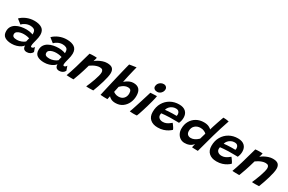

<svg xmlns="http://www.w3.org/2000/svg" viewBox="144 -2015 4983 3321"><g transform="rotate(30 2635.5 -355.0)"><path d="M197 9Q111 9 59.8 -24.2Q8.5 -57.5 8.5 -134.5Q8.5 -190 33.2 -228.2Q58 -266.5 100 -290.2Q142 -314 194.2 -324.8Q246.5 -335.5 301.5 -335.5Q329.5 -335.5 357 -331.2Q384.5 -327 405 -321.2Q425.5 -315.5 432 -311Q433.5 -321.5 433.2 -336.2Q433 -351 429.5 -363.5Q423.5 -394.5 395.8 -409.8Q368 -425 324 -425Q276.5 -425 232.8 -403.8Q189 -382.5 165.5 -355.5L76.5 -425.5Q122.5 -473.5 194.8 -503.8Q267 -534 347.5 -534Q443.5 -534 499 -496Q554.5 -458 554.5 -370.5Q554.5 -345 549.2 -315.2Q544 -285.5 536 -256Q526.5 -222.5 519.2 -190.2Q512 -158 512 -133.5Q512 -119 517 -114.5Q522 -110 531.5 -110Q559.5 -110 577 -146L607 -61.5Q594 -32 564.5 -14.2Q535 3.5 497 3.5Q417 3.5 417 -83Q404 -61 371.8 -39.8Q339.5 -18.5 294.2 -4.8Q249 9 197 9ZM245 -95.5Q285 -95.5 329 -111.8Q373 -128 398 -151.5Q402.5 -172 407 -191Q411.5 -210 416 -225Q405 -229.5 372.8 -235.8Q340.5 -242 301 -242Q266.5 -242 231.5 -233Q196.5 -224 173.2 -205.2Q150 -186.5 150 -157.5Q150 -124 173 -109.8Q196 -95.5 245 -95.5Z M844.5 9Q758.5 9 707.2 -24.2Q656 -57.5 656 -134.5Q656 -190 680.8 -228.2Q705.5 -266.5 747.5 -290.2Q789.5 -314 841.8 -324.8Q894 -335.5 949 -335.5Q977 -335.5 1004.5 -331.2Q1032 -327 1052.5 -321.2Q1073 -315.5 1079.5 -311Q1081 -321.5 1080.8 -336.2Q1080.5 -351 1077 -363.5Q1071 -394.5 1043.2 -409.8Q1015.5 -425 971.5 -425Q924 -425 880.2 -403.8Q836.5 -382.5 813 -355.5L724 -425.5Q770 -473.5 842.2 -503.8Q914.5 -534 995 -534Q1091 -534 1146.5 -496Q1202 -458 1202 -370.5Q1202 -345 1196.8 -315.2Q1191.5 -285.5 1183.5 -256Q1174 -222.5 1166.8 -190.2Q1159.5 -158 1159.5 -133.5Q1159.5 -119 1164.5 -114.5Q1169.5 -110 1179 -110Q1207 -110 1224.5 -146L1254.5 -61.5Q1241.5 -32 1212 -14.2Q1182.5 3.5 1144.5 3.5Q1064.5 3.5 1064.5 -83Q1051.5 -61 1019.2 -39.8Q987 -18.5 941.8 -4.8Q896.5 9 844.5 9ZM892.5 -95.5Q932.5 -95.5 976.5 -111.8Q1020.5 -128 1045.5 -151.5Q1050 -172 1054.5 -191Q1059 -210 1063.5 -225Q1052.5 -229.5 1020.2 -235.8Q988 -242 948.5 -242Q914 -242 879 -233Q844 -224 820.8 -205.2Q797.5 -186.5 797.5 -157.5Q797.5 -124 820.5 -109.8Q843.5 -95.5 892.5 -95.5Z M1435 6.5Q1421 7 1402 7Q1383 7 1363.5 6.5Q1347 6 1326 5Q1305 4 1296 3Q1327.5 -80.5 1365.5 -206Q1403.5 -331.5 1453.5 -517Q1471 -519.5 1494.2 -520.8Q1517.5 -522 1541 -522Q1557.5 -522 1572.5 -521.2Q1587.5 -520.5 1598.5 -518.5Q1597.5 -514 1593.8 -499.2Q1590 -484.5 1585.2 -467.5Q1580.5 -450.5 1577 -439.5Q1596 -458.5 1632.8 -479.5Q1669.5 -500.5 1713.8 -515.2Q1758 -530 1800 -530Q1876 -530 1908 -499.5Q1940 -469 1940 -409Q1940 -374.5 1929.5 -324.5Q1919 -274.5 1902.2 -217.8Q1885.5 -161 1865.8 -104.2Q1846 -47.5 1827 1.5Q1804 4 1758 4Q1735.5 4 1715.8 3.5Q1696 3 1686 1.5Q1701.5 -33 1720.5 -79.8Q1739.5 -126.5 1756.8 -175.5Q1774 -224.5 1785.2 -267.8Q1796.5 -311 1796.5 -339Q1796.5 -369 1780.8 -386Q1765 -403 1728 -403Q1693.5 -403 1659.2 -391.2Q1625 -379.5 1595.8 -362.5Q1566.5 -345.5 1546 -330.5Q1512 -209.5 1481.8 -122Q1451.5 -34.5 1435 6.5Z M1974 4.5Q1977.5 -13 1986.8 -54Q1996 -95 2009 -151.5Q2022 -208 2037 -272.5Q2052 -337 2067.5 -402.5Q2083 -468 2097.2 -526.8Q2111.5 -585.5 2122.5 -630.2Q2133.5 -675 2140 -697.5Q2147 -699 2185.2 -705.2Q2223.5 -711.5 2276.5 -719Q2267.5 -685.5 2254.5 -631.8Q2241.5 -578 2226.8 -514Q2212 -450 2199 -385Q2215.5 -399.5 2241 -417Q2266.5 -434.5 2299 -447.2Q2331.5 -460 2369 -460Q2521.5 -460 2521.5 -289.5Q2521.5 -213.5 2490.8 -147.8Q2460 -82 2402.5 -41.5Q2345 -1 2264 -1Q2208.5 -1 2173 -21.5Q2137.5 -42 2128.5 -57Q2125 -42 2120.2 -20.5Q2115.5 1 2114 9.5Q2082.5 9.5 2041.5 8.8Q2000.5 8 1974 4.5ZM2152 -159Q2161 -150 2189 -136.8Q2217 -123.5 2255.5 -123.5Q2319.5 -123.5 2356.2 -162.8Q2393 -202 2393 -262.5Q2393 -302.5 2378 -324.5Q2363 -346.5 2321 -346.5Q2288.5 -346.5 2260.5 -333.8Q2232.5 -321 2210.8 -303.5Q2189 -286 2175.5 -272Q2174.5 -266.5 2171.2 -250.5Q2168 -234.5 2164 -215.5Q2160 -196.5 2156.5 -180.8Q2153 -165 2152 -159Z M2794.5 -529.5Q2760 -529.5 2737.8 -547Q2715.5 -564.5 2715.5 -593.5Q2715.5 -624.5 2731.5 -649.5Q2747.5 -674.5 2773.5 -689.2Q2799.5 -704 2830.5 -704Q2861.5 -704 2881 -685Q2900.5 -666 2900.5 -638Q2900.5 -609 2886 -584.5Q2871.5 -560 2847.5 -544.8Q2823.5 -529.5 2794.5 -529.5ZM2697 -0.5Q2688.5 0.5 2667.2 1.8Q2646 3 2623 3Q2586 3 2555 -1Q2561 -14 2574.8 -54.5Q2588.5 -95 2606.2 -150.5Q2624 -206 2642.8 -265Q2661.5 -324 2677 -375.2Q2692.5 -426.5 2702 -457.5Q2717 -459 2741.5 -460.5Q2766 -462 2790.8 -463Q2815.5 -464 2831 -464Q2829.5 -449 2822.2 -415.2Q2815 -381.5 2804 -341.5Q2792 -295.5 2776.8 -243Q2761.5 -190.5 2746 -141Q2730.5 -91.5 2717.5 -54Q2704.5 -16.5 2697 -0.5Z M3362 -97.5Q3339.5 -76 3304.2 -53.5Q3269 -31 3220.2 -15.5Q3171.5 0 3108 0Q3014 0 2958.2 -49.2Q2902.5 -98.5 2902.5 -192Q2902.5 -294.5 2947.2 -371.2Q2992 -448 3068 -490.5Q3144 -533 3238 -533Q3324.5 -533 3370.8 -489.8Q3417 -446.5 3417 -370Q3417 -310.5 3391.5 -255Q3385.5 -255 3362 -255.5Q3338.5 -256 3308.2 -256Q3278 -256 3249.5 -256Q3221 -256 3205.5 -256Q3161 -255 3113.8 -251.2Q3066.5 -247.5 3043 -244Q3038.5 -230 3038.5 -209Q3038.5 -172.5 3066.5 -150.2Q3094.5 -128 3138 -128Q3175 -128 3204.8 -140.8Q3234.5 -153.5 3257.2 -170.5Q3280 -187.5 3296.5 -200.5Q3300 -197 3314 -178.8Q3328 -160.5 3342.5 -137.8Q3357 -115 3362 -97.5ZM3068 -328.5Q3087 -331.5 3126 -334.5Q3165 -337.5 3213.5 -338.5Q3241.5 -338.5 3266.2 -338.5Q3291 -338.5 3296.5 -338.5Q3298.5 -346 3299.5 -355.2Q3300.5 -364.5 3300.5 -373.5Q3300 -401.5 3281.2 -422.8Q3262.5 -444 3221 -444Q3185 -444 3152.8 -428.5Q3120.5 -413 3098 -386.8Q3075.5 -360.5 3068 -328.5Z M3798 -1.5Q3799.5 -9 3803 -23.5Q3806.5 -38 3810.2 -52.5Q3814 -67 3816 -75.5Q3808 -65.5 3788.5 -47.5Q3769 -29.5 3734.2 -15Q3699.5 -0.5 3645.5 -0.5Q3597 -0.5 3559 -25.2Q3521 -50 3499 -92.8Q3477 -135.5 3477 -190Q3477 -275 3513.8 -340.2Q3550.5 -405.5 3615.2 -442.5Q3680 -479.5 3764 -479.5Q3824 -479.5 3864 -460.2Q3904 -441 3914 -423Q3922.5 -455 3936.8 -498.8Q3951 -542.5 3966 -587Q3981 -631.5 3993.5 -666.8Q4006 -702 4012 -717Q4038 -717 4069.5 -714Q4101 -711 4123.5 -705Q4064 -532 4014.5 -358.2Q3965 -184.5 3916 2.5Q3904.5 2.5 3881.5 2Q3858.5 1.5 3834.8 0.8Q3811 0 3798 -1.5ZM3695.5 -129Q3729.5 -129 3758.5 -141.5Q3787.5 -154 3809.8 -171Q3832 -188 3845 -201Q3849 -215.5 3856 -239.2Q3863 -263 3869.5 -285.8Q3876 -308.5 3879.5 -320Q3867 -335 3834.5 -350.5Q3802 -366 3761 -366Q3694.5 -366 3651.5 -326.8Q3608.5 -287.5 3608.5 -221Q3608.5 -174.5 3632.8 -151.8Q3657 -129 3695.5 -129Z M4535.5 -97.5Q4513 -76 4477.8 -53.5Q4442.5 -31 4393.8 -15.5Q4345 0 4281.5 0Q4187.5 0 4131.8 -49.2Q4076 -98.5 4076 -192Q4076 -294.5 4120.8 -371.2Q4165.5 -448 4241.5 -490.5Q4317.5 -533 4411.5 -533Q4498 -533 4544.2 -489.8Q4590.5 -446.5 4590.5 -370Q4590.5 -310.5 4565 -255Q4559 -255 4535.5 -255.5Q4512 -256 4481.8 -256Q4451.5 -256 4423 -256Q4394.5 -256 4379 -256Q4334.5 -255 4287.2 -251.2Q4240 -247.5 4216.5 -244Q4212 -230 4212 -209Q4212 -172.5 4240 -150.2Q4268 -128 4311.5 -128Q4348.5 -128 4378.2 -140.8Q4408 -153.5 4430.8 -170.5Q4453.5 -187.5 4470 -200.5Q4473.5 -197 4487.5 -178.8Q4501.5 -160.5 4516 -137.8Q4530.5 -115 4535.5 -97.5ZM4241.5 -328.5Q4260.5 -331.5 4299.5 -334.5Q4338.5 -337.5 4387 -338.5Q4415 -338.5 4439.8 -338.5Q4464.5 -338.5 4470 -338.5Q4472 -346 4473 -355.2Q4474 -364.5 4474 -373.5Q4473.5 -401.5 4454.8 -422.8Q4436 -444 4394.5 -444Q4358.5 -444 4326.2 -428.5Q4294 -413 4271.5 -386.8Q4249 -360.5 4241.5 -328.5Z M4746 6.5Q4732 7 4713 7Q4694 7 4674.5 6.5Q4658 6 4637 5Q4616 4 4607 3Q4638.5 -80.5 4676.5 -206Q4714.5 -331.5 4764.5 -517Q4782 -519.5 4805.2 -520.8Q4828.5 -522 4852 -522Q4868.5 -522 4883.5 -521.2Q4898.5 -520.5 4909.5 -518.5Q4908.5 -514 4904.8 -499.2Q4901 -484.5 4896.2 -467.5Q4891.5 -450.5 4888 -439.5Q4907 -458.5 4943.8 -479.5Q4980.5 -500.5 5024.8 -515.2Q5069 -530 5111 -530Q5187 -530 5219 -499.5Q5251 -469 5251 -409Q5251 -374.5 5240.5 -324.5Q5230 -274.5 5213.2 -217.8Q5196.5 -161 5176.8 -104.2Q5157 -47.5 5138 1.5Q5115 4 5069 4Q5046.5 4 5026.8 3.5Q5007 3 4997 1.5Q5012.5 -33 5031.5 -79.8Q5050.5 -126.5 5067.8 -175.5Q5085 -224.5 5096.2 -267.8Q5107.5 -311 5107.5 -339Q5107.5 -369 5091.8 -386Q5076 -403 5039 -403Q5004.5 -403 4970.2 -391.2Q4936 -379.5 4906.8 -362.5Q4877.5 -345.5 4857 -330.5Q4823 -209.5 4792.8 -122Q4762.5 -34.5 4746 6.5Z"/></g></svg>

Font: Grandstander SemiBold
Style: Italic
Weight: 600
Italic angle: -15°
Designer: Tyler Finck
Foundry: Etcetera Type Co
Version: Version 1.200; ttfautohint (v1.8.3)